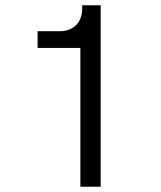

<svg xmlns="http://www.w3.org/2000/svg" viewBox="-20 -710 612 730"><path d="M285.6 0H362.8V-689.9H292.5V-676.8C292.5 -627.9 262.2 -591.3 207 -591.3H123V-527.8H285.6Z"/></svg>

Font: HK Grotesk
Style: Regular
Weight: 400
Designer: Alfredo Marco Pradil and Stefan Peev
Foundry: Hanken Design Co.
Version: Version 1.045;PS 001.045;hotconv 1.0.88;makeotf.lib2.5.64775